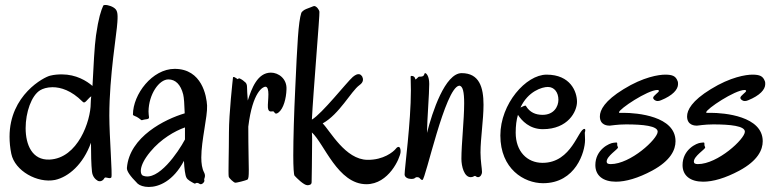

<svg xmlns="http://www.w3.org/2000/svg" viewBox="-20 -706 3093 764"><path d="M447 -617C450 -657 446 -667 432 -676C418 -685 396 -689 391 -684C382 -664 372 -635 362 -565C356 -523 352 -442 348 -364C325 -384 283 -410 226 -410C212 -410 196 -409 180 -405C156 -400 18 -328 18 -162C18 -141 20 -118 25 -94C39 -26 129 24 199 10C253 -2 311 -52 342 -138C342 -96 343 -49 346 -23C348 -4 359 8 370 14C384 19 393 8 396 2C400 -4 417 8 423 0C428 -8 415 -163 415 -246C415 -404 445 -576 447 -617ZM341 -295C341 -225 290 -76 177 -71C108 -68 82 -130 82 -196C82 -259 105 -326 140 -347C150 -353 167 -359 189 -359C222 -359 264 -346 308 -302C314 -296 317 -296 331 -312C333 -315 338 -319 343 -323C342 -314 341 -303 341 -295Z M804 -286C802 -323 784 -432 675 -432C586 -432 509 -331 509 -250C509 -245 522 -244 532 -236C543 -228 542 -226 549 -229C557 -232 574 -230 573 -239C572 -247 571 -255 571 -263C572 -331 613 -390 650 -390C678 -390 699 -370 709 -330C712 -318 714 -290 715 -255C637 -232 495 -162 485 -38C484 -26 496 -7 528 25C536 32 552 38 572 38C612 38 669 15 712 -66C713 -38 717 -7 722 1C726 10 742 18 753 24C759 27 760 16 775 26C783 31 796 17 793 11C790 5 801 -3 792 -20C784 -35 781 -56 781 -79C781 -148 806 -241 804 -286ZM716 -151C689 -100 609 17 549 -7C538 -11 529 -43 578 -102C620 -153 676 -185 716 -199Z M1120 -351C1122 -393 1088 -417 1058 -417C1004 -417 981 -353 966 -306C964 -331 963 -350 963 -359C963 -379 952 -380 947 -386C940 -391 929 -398 928 -392C926 -387 909 -407 907 -397C906 -387 891 -254 891 -179C891 -103 888 -17 890 -4C891 4 911 20 915 21C921 22 958 12 964 9C969 6 970 -4 970 -30C970 -60 968 -113 968 -202C985 -342 1027 -361 1036 -361C1045 -361 1048 -348 1048 -331C1048 -312 1045 -290 1046 -278C1048 -256 1062 -264 1067 -263C1073 -262 1073 -246 1089 -259C1108 -274 1119 -314 1120 -351Z M1251 -659C1250 -668 1239 -682 1230 -682C1227 -682 1213 -675 1198 -670C1188 -666 1181 -659 1179 -655C1167 -618 1163 -532 1155 -358C1150 -255 1147 -154 1147 -87C1147 -41 1149 -11 1152 -7C1160 2 1189 31 1203 31C1211 31 1220 29 1220 19C1220 11 1222 -79 1222 -147C1222 -158 1222 -169 1221 -179C1270 -135 1324 27 1438 27C1527 27 1572 -77 1574 -101C1575 -121 1566 -129 1554 -113C1545 -102 1506 -69 1442 -70C1354 -71 1294 -185 1264 -215C1330 -251 1377 -343 1410 -367C1429 -380 1425 -394 1421 -402C1416 -409 1407 -419 1384 -400C1359 -378 1262 -254 1221 -230C1226 -333 1253 -651 1251 -659Z M1898 -21C1898 -35 1892 -65 1892 -99C1892 -156 1904 -229 1904 -289C1904 -359 1887 -415 1817 -415C1751 -415 1700 -260 1679 -177C1680 -237 1688 -331 1688 -372C1688 -404 1676 -415 1672 -415C1666 -415 1672 -401 1653 -401H1648C1644 -401 1637 -390 1633 -390C1632 -390 1633 -404 1617 -404C1615 -404 1614 -403 1614 -401C1614 -385 1615 -367 1615 -346C1615 -220 1590 -36 1590 -12C1590 0 1604 6 1616 6C1635 6 1629 -1 1640 -1C1653 -1 1651 10 1661 10C1673 10 1751 -357 1807 -365C1822 -365 1827 -339 1827 -295C1827 -229 1816 -133 1816 -74C1816 -44 1827 -1 1853 -1C1863 -1 1866 -6 1870 -6C1873 -6 1876 -1 1882 -1C1892 -1 1898 -13 1898 -21Z M2307 -178C2308 -181 2309 -185 2309 -188C2309 -191 2308 -193 2306 -193C2281 -195 2256 -58 2139 -58C2077 -58 2032 -104 2032 -178C2032 -206 2035 -229 2041 -249C2056 -226 2087 -192 2140 -192C2240 -192 2276 -262 2276 -301C2276 -341 2250 -409 2155 -409C2073 -409 1971 -293 1971 -167C1971 -34 2065 23 2141 23C2271 23 2308 -102 2308 -149C2308 -161 2307 -171 2307 -178ZM2160 -360C2186 -360 2202 -338 2202 -309C2202 -282 2184 -249 2139 -249C2111 -249 2088 -259 2073 -284C2072 -285 2071 -286 2070 -286C2068 -286 2060 -282 2051 -278C2081 -343 2137 -360 2160 -360Z M2676 -384C2669 -403 2656 -409 2627 -409C2602 -409 2540 -400 2461 -351C2386 -305 2367 -268 2367 -243C2367 -207 2398 -206 2406 -206C2411 -206 2436 -211 2471 -211C2539 -211 2597 -205 2597 -182C2597 -153 2489 -53 2410 -53C2399 -53 2394 -56 2394 -63C2394 -85 2439 -112 2439 -119C2439 -122 2436 -125 2436 -129C2436 -131 2436 -133 2436 -134C2436 -138 2435 -139 2432 -139C2429 -139 2426 -138 2422 -138C2405 -137 2349 -111 2349 -49C2349 -7 2380 17 2431 17C2470 17 2519 3 2575 -27C2649 -67 2668 -110 2668 -144C2668 -244 2515 -257 2461 -257C2452 -257 2449 -257 2447 -257C2444 -257 2443 -257 2443 -259C2443 -272 2557 -348 2596 -348C2600 -348 2602 -346 2602 -344C2602 -339 2579 -325 2579 -317C2579 -311 2587 -304 2597 -304C2601 -304 2605 -305 2610 -307C2657 -326 2678 -350 2678 -371C2678 -376 2678 -380 2676 -384Z M3023 -384C3016 -403 3003 -409 2974 -409C2949 -409 2887 -400 2808 -351C2733 -305 2714 -268 2714 -243C2714 -207 2745 -206 2753 -206C2758 -206 2783 -211 2818 -211C2886 -211 2944 -205 2944 -182C2944 -153 2836 -53 2757 -53C2746 -53 2741 -56 2741 -63C2741 -85 2786 -112 2786 -119C2786 -122 2783 -125 2783 -129C2783 -131 2783 -133 2783 -134C2783 -138 2782 -139 2779 -139C2776 -139 2773 -138 2769 -138C2752 -137 2696 -111 2696 -49C2696 -7 2727 17 2778 17C2817 17 2866 3 2922 -27C2996 -67 3015 -110 3015 -144C3015 -244 2862 -257 2808 -257C2799 -257 2796 -257 2794 -257C2791 -257 2790 -257 2790 -259C2790 -272 2904 -348 2943 -348C2947 -348 2949 -346 2949 -344C2949 -339 2926 -325 2926 -317C2926 -311 2934 -304 2944 -304C2948 -304 2952 -305 2957 -307C3004 -326 3025 -350 3025 -371C3025 -376 3025 -380 3023 -384Z"/></svg>

Font: Oregano
Style: Regular
Weight: 400
Designer: Astigmatic (AOETI)
Foundry: Astigmatic (AOETI)
Version: Version 1.000